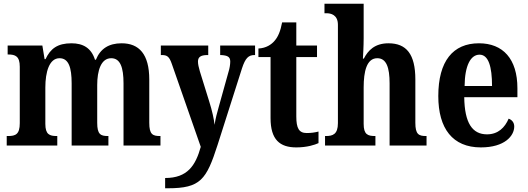

<svg xmlns="http://www.w3.org/2000/svg" viewBox="-20 -780 2830 1029"><path d="M16 0H287V-51H284C246 -51 223 -59 223 -116V-311C223 -394 244 -468 299 -468C348 -468 364 -418 364 -333V0H561V-51H558C519 -51 501 -60 501 -122V-324C501 -401 521 -468 576 -468C625 -468 642 -418 642 -333V0H840V-51H837C798 -51 780 -60 780 -122V-354C780 -490 725 -548 632 -548C563 -548 518 -519 494 -460H489C469 -523 425 -548 363 -548C288 -548 250 -519 224 -463H219L207 -536H21V-488H24C62 -488 86 -479 86 -422V-120C86 -60 63 -51 24 -51H16Z M865 174V229H880C1055 229 1086 183 1146 -3L1277 -414C1295 -469 1312 -485 1344 -485H1347V-536H1160V-485H1164C1199 -483 1214 -476 1214 -450C1214 -434 1210 -411 1205 -396L1152 -206C1143 -175 1135 -145 1130 -111C1127 -140 1117 -187 1101 -237L1051 -398C1045 -419 1041 -436 1041 -450C1041 -473 1054 -485 1092 -485H1096V-536H842V-485H846C875 -485 887 -478 901 -437L1056 7C1028 107 985 174 865 174Z M1568 10C1626 10 1668 -4 1687 -13V-75C1668 -70 1647 -67 1624 -67C1582 -67 1568 -93 1568 -156V-474H1679V-536H1568V-660H1492C1483 -612 1470 -583 1453 -563C1435 -541 1406 -522 1365 -520V-474H1430V-147C1430 -31 1480 10 1568 10Z M1722 0H1992V-51H1990C1951 -51 1929 -59 1929 -116V-311C1929 -397 1945 -468 2002 -468C2051 -468 2068 -418 2068 -333V0H2266V-51H2263C2224 -51 2206 -60 2206 -122V-354C2206 -490 2158 -548 2062 -548C1988 -548 1952 -509 1930 -466H1925C1926 -485 1929 -532 1929 -576V-760H1719V-709H1730C1753 -709 1791 -701 1791 -647V-120C1791 -60 1763 -51 1727 -51H1722Z M2557 10C2685 10 2736 -52 2736 -102C2736 -124 2723 -138 2706 -144C2686 -97 2650 -60 2590 -60C2511 -60 2470 -121 2468 -259H2753V-307C2753 -465 2675 -548 2547 -548C2408 -548 2329 -453 2329 -265C2329 -91 2406 10 2557 10ZM2617 -319H2470C2471 -428 2502 -487 2550 -487C2598 -487 2617 -423 2617 -319Z"/></svg>

Font: Noto Serif Condensed
Style: Bold
Weight: 700
Width: 3
Designer: Monotype Design Team
Foundry: Monotype Imaging Inc.
Version: Version 2.015